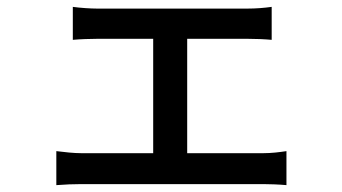

<svg xmlns="http://www.w3.org/2000/svg" viewBox="-20 -525 996 559"><path d="M217 11H746C762 11 793 12 814 14V-85C794 -82 771 -79 746 -79H525V-412H701C723 -412 750 -411 771 -409V-505C750 -502 725 -500 701 -500H262C245 -500 213 -502 192 -505V-409C212 -411 245 -412 263 -412H426V-79H217C195 -79 168 -82 144 -85V14C169 12 195 11 217 11Z"/></svg>

Font: Kinto Sans Med
Style: Regular
Weight: 500
Designer: Authors: Ryoko NISHIZUKA  (kana & ideographs); Paul D. Hunt (Latin, Greek & Cyrillic); Wenlong ZHANG  (bopomofo); Sandol
Foundry: Adobe Systems Incorporated, ookami Inc.
Version: Version 0.001